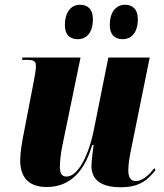

<svg xmlns="http://www.w3.org/2000/svg" viewBox="-20 -778 692 808"><path d="M497 -613C527 -613 560 -634 560 -698C560 -739 538 -758 506 -758C466 -758 442 -724 442 -673C442 -632 463 -613 497 -613ZM308 -613C338 -613 371 -634 371 -698C371 -739 349 -758 317 -758C277 -758 253 -724 253 -673C253 -632 274 -613 308 -613ZM488 10C569 10 603 -22 635 -63L629 -70C608 -41 578 -16 552 -16C531 -16 520 -30 520 -61C520 -80 523 -105 529 -136L610 -536H436L376 -237C355 -127 309 -35 260 -35C242 -35 232 -46 232 -75C232 -94 235 -131 243 -168L319 -536H74L73 -526H95C128 -526 131 -517 131 -498C131 -487 129 -473 123 -440L79 -212C72 -178 65 -134 65 -103C65 -43 91 9 176 9C259 9 330 -37 368 -168H374C372 -158 365 -98 365 -79C365 -34 390 10 488 10Z"/></svg>

Font: Noto Serif Display Condensed Black
Style: Italic
Weight: 900
Width: 3
Italic angle: -12°
Designer: Monotype Design Team
Foundry: Monotype Imaging Inc.
Version: Version 2.009